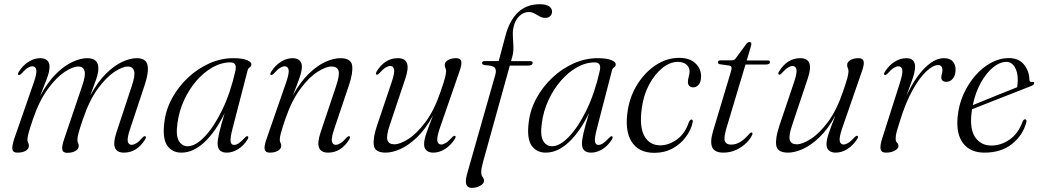

<svg xmlns="http://www.w3.org/2000/svg" viewBox="-20 -734 5059 934"><path d="M292.5 -58.5 379.5 -315.5Q398 -369 391 -389.8Q384 -410.5 361 -410.5Q334.5 -410.5 294.5 -384.2Q254.5 -358 213 -301.5Q171.5 -245 140.5 -155Q123.5 -104.5 118.5 -84.8Q113.5 -65 113.5 -55.5Q113.5 -46 117 -39.8Q120.5 -33.5 120.5 -24.5Q120.5 -9.5 105 -0.5Q89.5 8.5 64.5 8.5Q43 8.5 40.2 -7.5Q37.5 -23.5 50.5 -62.5L145 -334.5Q160 -378 156.5 -394.8Q153 -411.5 137.5 -411.5Q127.5 -411.5 115 -404Q102.5 -396.5 84 -375.5Q75 -367 70 -369.5Q64.5 -372.5 71 -384Q91 -416 119 -433.5Q147 -451 175.5 -451Q196.5 -451 208.8 -440.8Q221 -430.5 221 -409.5Q221 -386 208.2 -352Q195.5 -318 175 -266.5Q211.5 -334.5 252.8 -375Q294 -415.5 333.2 -433.2Q372.5 -451 403.5 -451Q460.5 -451 458.5 -398.5Q458 -378.5 448.5 -350.2Q439 -322 419.5 -270Q455.5 -336 495.8 -375.8Q536 -415.5 574.8 -433.2Q613.5 -451 645 -451Q691 -451 697.8 -416.2Q704.5 -381.5 683.5 -319.5L612.5 -105.5Q597.5 -61 601.8 -45.2Q606 -29.5 620 -29.5Q630 -29.5 642.8 -37Q655.5 -44.5 673.5 -65Q682.5 -73.5 687 -71Q693 -68.5 686.5 -56.5Q646.5 8.5 583 8.5Q514 8.5 546 -88.5L621 -315.5Q639 -369 632 -389.8Q625 -410.5 602.5 -410.5Q576 -410.5 536.2 -384.2Q496.5 -358 455.2 -301.5Q414 -245 383.5 -154.5Q366.5 -105 361.5 -84.5Q356.5 -64 356.5 -54Q356.5 -44.5 359.8 -38.5Q363 -32.5 363 -23.5Q363 -9 347.2 0.2Q331.5 9.5 307 9.5Q286 9.5 283 -6.5Q280 -22.5 292.5 -58.5Z M1112 -111.5Q1099 -62.5 1101.8 -45.8Q1104.5 -29 1118.5 -29Q1129 -29 1141 -36.8Q1153 -44.5 1171.5 -64.5Q1180 -73.5 1185 -71Q1191 -68 1184.5 -56Q1165 -25 1138 -8.2Q1111 8.5 1083 8.5Q1038.5 8.5 1038.5 -35.5Q1038.5 -53.5 1045.8 -85.5Q1053 -117.5 1073 -184.5Q1029.5 -94 975 -42.8Q920.5 8.5 862.5 8.5Q817 8.5 793.2 -26.2Q769.5 -61 779.5 -139Q786.5 -200 817 -256Q847.5 -312 894.2 -356Q941 -400 998 -425.5Q1055 -451 1115 -451Q1158 -451 1180.8 -441.8Q1203.5 -432.5 1203 -421Q1202.5 -411.5 1194.5 -406.2Q1186.5 -401 1184.5 -391.5ZM843.5 -136Q834.5 -75.5 849.8 -49Q865 -22.5 893 -22.5Q931 -22.5 976 -69.8Q1021 -117 1061.2 -200Q1101.5 -283 1125.5 -391.5Q1133.5 -430.5 1101 -430.5Q1056.5 -430.5 1013.8 -406.2Q971 -382 935.2 -340.5Q899.5 -299 875.2 -246.2Q851 -193.5 843.5 -136Z M1297.5 -369.5Q1292 -372.5 1298.5 -384Q1318.5 -416 1346.5 -433.5Q1374.5 -451 1403 -451Q1424 -451 1436.2 -440.8Q1448.5 -430.5 1448.5 -409.5Q1448.5 -388 1436 -352.5Q1423.5 -317 1404.5 -270Q1441.5 -336.5 1483 -376.2Q1524.5 -416 1564 -433.5Q1603.5 -451 1635 -451Q1688 -451 1693 -415.5Q1698 -380 1677.5 -319.5L1605.5 -105.5Q1590.5 -61 1594.8 -45.2Q1599 -29.5 1613 -29.5Q1623 -29.5 1635.8 -37Q1648.5 -44.5 1666.5 -65Q1675 -73.5 1680 -71Q1686 -68.5 1679.5 -56.5Q1639.5 8.5 1576 8.5Q1506.5 8.5 1539 -88.5L1615 -315.5Q1633.5 -370 1626.8 -390.2Q1620 -410.5 1593 -410.5Q1565.5 -410.5 1524.2 -384.2Q1483 -358 1441 -301.5Q1399 -245 1368 -155Q1351 -104.5 1346 -84.8Q1341 -65 1341 -55.5Q1341 -45.5 1344.5 -39.5Q1348 -33.5 1348 -24.5Q1348 -10.5 1332.5 -1Q1317 8.5 1292.5 8.5Q1271.5 8.5 1267.8 -6.5Q1264 -21.5 1275.5 -55L1371 -330.5Q1387.5 -377.5 1384 -394.5Q1380.5 -411.5 1365 -411.5Q1355 -411.5 1342.5 -404Q1330 -396.5 1311.5 -375.5Q1302.5 -367 1297.5 -369.5Z M2193.5 -73Q2199.5 -70 2193 -58.5Q2172.5 -26.5 2144.8 -9Q2117 8.5 2088 8.5Q2067 8.5 2055 -1.8Q2043 -12 2043 -33Q2043 -54 2055.5 -89.8Q2068 -125.5 2086.5 -172.5Q2050 -105.5 2008.5 -66Q1967 -26.5 1927.5 -9Q1888 8.5 1856.5 8.5Q1803.5 8.5 1798.5 -27Q1793.5 -62.5 1814 -123L1886 -336.5Q1901 -381.5 1896.8 -397.2Q1892.5 -413 1878.5 -413Q1868.5 -413 1856 -405.5Q1843.5 -398 1825 -377.5Q1816.5 -369 1811.5 -371Q1805.5 -374 1812 -386Q1852 -451 1915.5 -451Q1985 -451 1952.5 -354L1876.5 -127Q1858 -72.5 1864.8 -52.2Q1871.5 -32 1898.5 -32Q1926 -32 1967 -58.2Q2008 -84.5 2050.2 -141Q2092.5 -197.5 2123 -287.5Q2140.5 -338 2145.2 -357.5Q2150 -377 2150 -387Q2150 -397 2146.8 -403Q2143.5 -409 2143.5 -418Q2143.5 -432 2159 -441.5Q2174.5 -451 2199 -451Q2220 -451 2223.8 -436Q2227.5 -421 2215.5 -387.5L2120 -112Q2104 -65 2107.5 -48Q2111 -31 2126 -31Q2136 -31 2148.5 -38.5Q2161 -46 2180 -66.5Q2188.5 -75 2193.5 -73Z M2325 -427.5Q2325 -437 2338.5 -437H2406L2438.5 -558.5Q2458 -634 2499.8 -673.8Q2541.5 -713.5 2606.5 -713.5Q2637 -713.5 2651.2 -703Q2665.5 -692.5 2665.5 -678.5Q2665.5 -664.5 2656.8 -655.8Q2648 -647 2632.5 -647Q2618 -647 2605.5 -654Q2593 -661 2580.2 -668.2Q2567.5 -675.5 2552.5 -675.5Q2525 -675.5 2504.8 -654.2Q2484.5 -633 2478 -601.5Q2473.5 -581 2475 -556.5Q2476.5 -532 2477.5 -507Q2478.5 -482 2472.5 -460L2466 -436.5H2559.5Q2571 -436.5 2571 -428.5Q2571 -415 2548 -415H2460L2330 53Q2321 86 2321 103.5Q2321 119 2327.8 127Q2334.5 135 2334.5 145.5Q2334.5 159 2316.2 169.5Q2298 180 2274.5 180Q2233.5 180 2252 112.5L2389.5 -370.5Q2396 -393.5 2387 -404.5Q2378 -415.5 2338 -417Q2325 -419.5 2325 -427.5Z M2884.5 -111.5Q2871.5 -62.5 2874.2 -45.8Q2877 -29 2891 -29Q2901.5 -29 2913.5 -36.8Q2925.5 -44.5 2944 -64.5Q2952.5 -73.5 2957.5 -71Q2963.5 -68 2957 -56Q2937.5 -25 2910.5 -8.2Q2883.5 8.5 2855.5 8.5Q2811 8.5 2811 -35.5Q2811 -53.5 2818.2 -85.5Q2825.5 -117.5 2845.5 -184.5Q2802 -94 2747.5 -42.8Q2693 8.5 2635 8.5Q2589.5 8.5 2565.8 -26.2Q2542 -61 2552 -139Q2559 -200 2589.5 -256Q2620 -312 2666.8 -356Q2713.5 -400 2770.5 -425.5Q2827.5 -451 2887.5 -451Q2930.5 -451 2953.2 -441.8Q2976 -432.5 2975.5 -421Q2975 -411.5 2967 -406.2Q2959 -401 2957 -391.5ZM2616 -136Q2607 -75.5 2622.2 -49Q2637.5 -22.5 2665.5 -22.5Q2703.5 -22.5 2748.5 -69.8Q2793.5 -117 2833.8 -200Q2874 -283 2898 -391.5Q2906 -430.5 2873.5 -430.5Q2829 -430.5 2786.2 -406.2Q2743.5 -382 2707.8 -340.5Q2672 -299 2647.8 -246.2Q2623.5 -193.5 2616 -136Z M3277 -433Q3239.5 -433 3202.5 -403.5Q3165.5 -374 3138 -323Q3110.5 -272 3102 -207.5Q3089.5 -117 3114.8 -72Q3140 -27 3192.5 -27Q3232.5 -27 3272.5 -55.2Q3312.5 -83.5 3331.5 -141Q3337.5 -152.5 3343.5 -152.5Q3352 -152 3349.5 -139Q3341.5 -101.5 3316.2 -67.5Q3291 -33.5 3252 -12Q3213 9.5 3163 9.5Q3086 9.5 3052 -45.5Q3018 -100.5 3034 -199Q3045 -268 3081.8 -325.8Q3118.5 -383.5 3171.2 -418Q3224 -452.5 3284 -452.5Q3336 -452.5 3363.8 -425.2Q3391.5 -398 3390.5 -360Q3389.5 -334 3378.2 -321.5Q3367 -309 3352.5 -309Q3340.5 -309 3333.2 -316.2Q3326 -323.5 3326.5 -335Q3326.5 -347 3330.2 -359.8Q3334 -372.5 3334.5 -386Q3334.5 -406.5 3319.2 -419.8Q3304 -433 3277 -433Z M3527.5 -415 3482 -421.5Q3472.5 -423.5 3472.5 -431Q3472.5 -440.5 3486 -440.5H3539Q3551.5 -440.5 3558.5 -449.5L3611.5 -521.5Q3617.5 -529.5 3626 -529.5Q3635 -529.5 3635 -520.5Q3635 -514.5 3630.5 -500.5L3612.5 -440H3715.5Q3725.5 -440 3725.5 -432.5Q3725.5 -420 3704.5 -420H3606.5L3514.5 -113Q3499.5 -62 3506.5 -46.2Q3513.5 -30.5 3536.5 -30.5Q3559 -30.5 3580 -42.8Q3601 -55 3625 -83Q3631 -90 3635.5 -89.5Q3642 -89 3640 -80.5Q3632 -60 3611.5 -39.5Q3591 -19 3561.8 -5.2Q3532.5 8.5 3499 8.5Q3456 8.5 3444.5 -17.8Q3433 -44 3449 -97L3534.5 -382Q3540 -399.5 3538.5 -406.2Q3537 -413 3527.5 -415Z M4151 -73Q4157 -70 4150.5 -58.5Q4130 -26.5 4102.2 -9Q4074.5 8.5 4045.5 8.5Q4024.5 8.5 4012.5 -1.8Q4000.5 -12 4000.5 -33Q4000.5 -54 4013 -89.8Q4025.5 -125.5 4044 -172.5Q4007.5 -105.5 3966 -66Q3924.5 -26.5 3885 -9Q3845.5 8.5 3814 8.5Q3761 8.5 3756 -27Q3751 -62.5 3771.5 -123L3843.5 -336.5Q3858.5 -381.5 3854.2 -397.2Q3850 -413 3836 -413Q3826 -413 3813.5 -405.5Q3801 -398 3782.5 -377.5Q3774 -369 3769 -371Q3763 -374 3769.5 -386Q3809.5 -451 3873 -451Q3942.5 -451 3910 -354L3834 -127Q3815.5 -72.5 3822.2 -52.2Q3829 -32 3856 -32Q3883.5 -32 3924.5 -58.2Q3965.5 -84.5 4007.8 -141Q4050 -197.5 4080.5 -287.5Q4098 -338 4102.8 -357.5Q4107.5 -377 4107.5 -387Q4107.5 -397 4104.2 -403Q4101 -409 4101 -418Q4101 -432 4116.5 -441.5Q4132 -451 4156.5 -451Q4177.5 -451 4181.2 -436Q4185 -421 4173 -387.5L4077.5 -112Q4061.5 -65 4065 -48Q4068.5 -31 4083.5 -31Q4093.5 -31 4106 -38.5Q4118.5 -46 4137.5 -66.5Q4146 -75 4151 -73Z M4283 -369.5Q4277.5 -372.5 4284 -384Q4304 -416 4331.8 -433.5Q4359.5 -451 4388.5 -451Q4431.5 -451 4431.5 -409.5Q4431.5 -384.5 4418.2 -347.8Q4405 -311 4389 -266.5Q4413 -319.5 4443 -361.2Q4473 -403 4506 -427Q4539 -451 4572 -451Q4601 -451 4615.2 -434.8Q4629.5 -418.5 4628.5 -392Q4627.5 -366.5 4614.8 -351.2Q4602 -336 4584.5 -336Q4559 -336 4559 -357.5Q4559 -366.5 4561.8 -374.8Q4564.5 -383 4564.5 -392Q4564.5 -417.5 4543.5 -417.5Q4519 -417.5 4486 -386.8Q4453 -356 4419.2 -295.5Q4385.5 -235 4358 -146Q4348 -115 4342.5 -95.5Q4337 -76 4337 -60Q4337 -46 4343.8 -39.8Q4350.5 -33.5 4350.5 -23.5Q4350.5 -12 4333.5 -1.8Q4316.5 8.5 4289.5 8.5Q4267.5 8.5 4263.8 -7.8Q4260 -24 4271.5 -60.5L4357.5 -330.5Q4372.5 -377.5 4369.2 -394.5Q4366 -411.5 4350.5 -411.5Q4341 -411.5 4328.2 -404Q4315.5 -396.5 4297 -375.5Q4288 -367 4283 -369.5Z M4972.5 -139Q4956.5 -77 4903.8 -34.2Q4851 8.5 4769 8.5Q4700.5 8.5 4665.5 -36.5Q4630.5 -81.5 4638.5 -165Q4643.5 -222 4666.2 -273.8Q4689 -325.5 4723.8 -365.5Q4758.5 -405.5 4800.8 -428.5Q4843 -451.5 4887.5 -451.5Q4935.5 -451.5 4961.2 -420Q4987 -388.5 4987.5 -346Q4988 -333 5001 -335.5Q5010.5 -337 5011 -329.5Q5012 -321.5 4994.5 -315Q4980 -309 4944 -295Q4908 -281 4863.5 -263.5Q4819 -246 4777 -229.5Q4735 -213 4708.5 -202.5Q4706.5 -191 4705.5 -179.5Q4697.5 -103.5 4725 -64.8Q4752.5 -26 4802.5 -26Q4850 -26 4892 -55.5Q4934 -85 4955 -143.5Q4960 -153.5 4966.5 -153.5Q4976 -153.5 4972.5 -139ZM4876 -433Q4844 -433 4811 -406.2Q4778 -379.5 4751.5 -332Q4725 -284.5 4712 -222.5Q4734 -231.5 4764.2 -243.8Q4794.5 -256 4826 -268.8Q4857.5 -281.5 4884.5 -292.2Q4911.5 -303 4927.5 -309.5Q4931 -323.5 4931 -347.5Q4931 -384 4915.8 -408.5Q4900.5 -433 4876 -433Z"/></svg>

Font: Fraunces 72pt S000 Light
Style: Italic
Weight: 300
Italic angle: -16°
Version: Version 1.000; ttfautohint (v1.8.3)